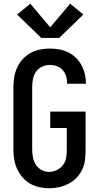

<svg xmlns="http://www.w3.org/2000/svg" viewBox="-20 -1004 540 1032"><path d="M244 8Q217 8 190.5 2Q164 -4 141 -17.5Q118 -31 100.5 -51.5Q83 -72 72 -96Q61 -120 56.5 -146.5Q52 -173 52 -200V-535Q52 -562 56.5 -589Q61 -616 72 -640.5Q83 -665 101.5 -685.5Q120 -706 143.5 -719Q167 -732 193.5 -737.5Q220 -743 247 -743Q273 -743 298 -738.5Q323 -734 346 -723Q369 -712 387.5 -694Q406 -676 418 -653.5Q430 -631 436 -606Q442 -581 442 -556Q442 -556 442 -555.5Q442 -555 442 -554H341Q341 -554 341 -554.5Q341 -555 341 -555Q341 -575 335.5 -593.5Q330 -612 317 -627Q304 -642 285.5 -648.5Q267 -655 247 -655Q226 -655 206 -645.5Q186 -636 173.5 -618Q161 -600 157 -578.5Q153 -557 153 -535V-200Q153 -179 157 -158Q161 -137 172.5 -119Q184 -101 203 -90.5Q222 -80 243 -80Q265 -80 285.5 -90Q306 -100 319 -117.5Q332 -135 335.5 -156.5Q339 -178 339 -200V-316H250V-404H440V-200Q440 -173 437 -145.5Q434 -118 422.5 -93.5Q411 -69 392 -49Q373 -29 348.5 -16.5Q324 -4 297.5 2Q271 8 244 8ZM298 -800H202L72 -926L143 -984L250 -857L357 -984L428 -926Z"/></svg>

Font: Zed Mono Semibold
Style: Regular
Weight: 600
Monospace: yes
Designer: Belleve Invis
Foundry: Belleve Invis
Version: Version 1.0.0; ttfautohint (v1.8.4)